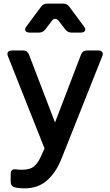

<svg xmlns="http://www.w3.org/2000/svg" viewBox="-20 -820 609 1061"><path d="M114 221Q100 221 86.5 219.5Q73 218 61 215Q39 209 39 183V141Q39 112 69 116Q85 118 101 118Q148 118 170.5 97.5Q193 77 211 34L226 0L24 -509Q18 -523 24 -532Q30 -541 46 -541H109Q131 -541 140 -519L284 -143L428 -519Q437 -541 460 -541H523Q539 -541 545 -532Q551 -523 545 -509L319 59Q290 132 240.5 176.5Q191 221 114 221ZM144 -640Q126 -640 120.5 -650Q115 -660 126 -674L207 -783Q219 -800 241 -800H329Q351 -800 363 -783L444 -674Q455 -660 449.5 -650Q444 -640 427 -640H375Q354 -640 341 -657L305 -704Q296 -716 285 -716Q274 -716 266 -704L230 -657Q217 -640 196 -640Z"/></svg>

Font: Pitagon Sans Text SemiBold
Style: Regular
Weight: 600
Designer: Travis Tran
Foundry: Pitagon
Version: Version 1.001; ttfautohint (v1.8.4.7-5d5b);gftools[0.9.26]